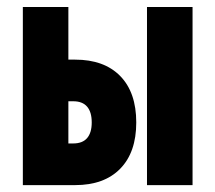

<svg xmlns="http://www.w3.org/2000/svg" viewBox="-20 -538 626 558"><path d="M88.9 0V-121.1H192.9Q219.7 -121.1 233.2 -136.7Q246.6 -152.3 246.6 -182.1Q246.6 -212.4 233.2 -228Q219.7 -243.7 192.9 -243.7H79.1V-364.7H198.2Q282.7 -364.7 329.3 -317.1Q376 -269.5 376 -182.1Q376 -95.2 329.3 -47.6Q282.7 0 198.2 0ZM46.4 0V-517.6H178.7V0ZM407.2 0V-517.6H539.6V0Z"/></svg>

Font: Cascadia Code PL
Style: Regular
Weight: 400
Monospace: yes
Designer: Aaron Bell
Foundry: Saja Typeworks
Version: Version 2102.003